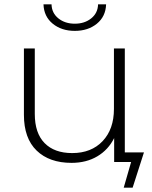

<svg xmlns="http://www.w3.org/2000/svg" viewBox="-20 -745 701 883"><path d="M180 -725H217Q218 -685 248.5 -660.5Q279 -636 324 -636Q369 -636 399.5 -660.5Q430 -685 431 -725H468Q466 -669 425.5 -636Q385 -603 324 -603Q263 -603 222.5 -636Q182 -669 180 -725ZM642 -44 590 118H549L583 0H505V-110Q478 -56 427.5 -26Q377 4 309 4Q207 4 148.5 -52.5Q90 -109 90 -217V-522H140V-221Q140 -133 185 -87Q230 -41 312 -41Q400 -41 452 -96Q504 -151 504 -244V-522H554V-44Z"/></svg>

Font: Montserrat Alternates Light
Style: Regular
Weight: 300
Designer: Julieta Ulanovsky
Foundry: Julieta Ulanovsky
Version: Version 7.200